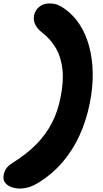

<svg xmlns="http://www.w3.org/2000/svg" viewBox="-80 -832 594 1111"><path d="M32 259Q12 259 -11.5 251.5Q-35 244 -49.5 226.5Q-64 209 -59 181Q-55 160 -44 143.5Q-33 127 -8 111Q74 60 130 3Q186 -54 220.5 -121Q255 -188 270 -267Q289 -359 281.5 -429.5Q274 -500 243.5 -553Q213 -606 164 -643Q135 -666 123.5 -691Q112 -716 117 -743Q123 -773 147 -792.5Q171 -812 204 -812Q234 -812 254 -804Q274 -796 297 -779Q347 -743 382 -688.5Q417 -634 436 -563.5Q455 -493 456.5 -410.5Q458 -328 440 -237Q420 -135 380 -48Q340 39 281 107.5Q222 176 146 223Q116 242 88.5 250.5Q61 259 32 259Z"/></svg>

Font: Shantell Sans Light ExtraBold
Style: Italic
Weight: 800
Italic angle: -11°
Version: Version 1.008;[ac192a2d6]